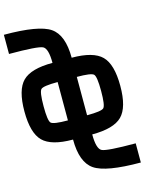

<svg xmlns="http://www.w3.org/2000/svg" viewBox="-141 -980 1032 1209"><g transform="rotate(-15 375.0 -375.0)"><path d="M500 -375Q500 -468.8 484.4 -484.4Q468.8 -500 375 -500V-250Q468.8 -250 484.4 -265.6Q500 -281.2 500 -375ZM125 -375Q125 -281.2 140.6 -265.6Q156.2 -250 250 -250V-500Q156.2 -500 140.6 -484.4Q125 -468.8 125 -375ZM0 -750V-875Q226.6 -875 300.8 -824.2Q375 -773.4 375 -625Q515.6 -625 570.3 -570.3Q625 -515.6 625 -375Q625 -234.4 570.3 -179.7Q515.6 -125 375 -125Q375 -31.2 406.2 -15.6Q437.5 0 625 0V125Q398.4 125 324.2 74.2Q250 23.4 250 -125Q109.4 -125 54.7 -179.7Q0 -234.4 0 -375Q0 -515.6 54.7 -570.3Q109.4 -625 250 -625Q250 -718.8 218.8 -734.4Q187.5 -750 0 -750Z"/></g></svg>

Font: CraftyPE
Style: Regular
Weight: 400
Designer: Erek Butcher
Foundry: Haunted Coop
Version: Version 0.018;April 4, 2024;FontCreator 15.0.0.2962 64-bit